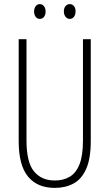

<svg xmlns="http://www.w3.org/2000/svg" viewBox="-20 -905 533 935"><path d="M422 -218Q422 -132 399.5 -82Q377 -32 337.5 -11Q298 10 247 10Q162 10 116.5 -45Q71 -100 71 -218V-714H109V-221Q109 -115 145.5 -70.5Q182 -26 247 -26Q288 -26 319 -44Q350 -62 367 -104.5Q384 -147 384 -221V-714H422ZM146 -849Q146 -864 153.5 -874.5Q161 -885 174 -885Q186 -885 194 -875Q202 -865 202 -849Q202 -832 194 -822.5Q186 -813 174 -813Q161 -813 153.5 -823.5Q146 -834 146 -849ZM291 -850Q291 -865 299 -875Q307 -885 320 -885Q332 -885 340 -875.5Q348 -866 348 -850Q348 -833 340 -823Q332 -813 320 -813Q307 -813 299 -823.5Q291 -834 291 -850Z"/></svg>

Font: Noto Sans Myanmar UI ExtraCondensed ExtraLight
Style: Regular
Weight: 200
Width: 2
Designer: Monotype Design Team
Foundry: Monotype Imaging Inc.
Version: Version 2.103; ttfautohint (v1.8.4.7-5d5b)